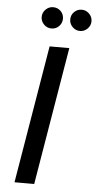

<svg xmlns="http://www.w3.org/2000/svg" viewBox="-60 -935 489 971"><g transform="rotate(5 184.5 -449.5)"><path d="M169 -700H269L152 0H52ZM170 -899Q193 -899 208.5 -883.5Q224 -868 224 -845Q224 -823 208.5 -807Q193 -791 170 -791Q148 -791 132 -807Q116 -823 116 -845Q116 -867 132 -883Q148 -899 170 -899ZM315 -899Q337 -899 353 -883Q369 -867 369 -845Q369 -823 353 -807Q337 -791 315 -791Q293 -791 277 -807Q261 -823 261 -845Q261 -868 277 -883.5Q293 -899 315 -899Z"/></g></svg>

Font: Oak Sans Medium
Style: Italic
Weight: 500
Italic angle: -9.49998°
Foundry: Erik Kennedy, Walven
Version: Version 1.000